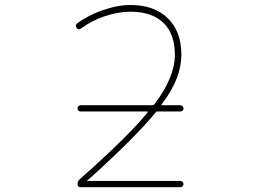

<svg xmlns="http://www.w3.org/2000/svg" viewBox="-20 -783 1040 780"><path d="M305.7 -22.5Q301.8 -22.5 298.3 -25.9Q294.9 -29.3 294.9 -34.2Q294.9 -45.9 302.7 -53.7Q501 -229.5 575.2 -321.3L579.1 -326.2Q582 -330.1 578.1 -330.1H307.6Q301.8 -330.1 298.3 -333.5Q294.9 -336.9 294.9 -342.3Q294.9 -347.7 298.3 -351.6Q301.8 -355.5 307.6 -355.5H599.6Q603.5 -355.5 606.4 -358.4Q690.4 -468.8 690.4 -560.5Q690.4 -645.5 643.6 -690.4Q596.7 -735.4 509.8 -735.4Q459 -735.4 401.4 -715.8Q351.6 -698.2 308.6 -667Q297.9 -659.2 291 -669.9Q288.1 -674.8 288.1 -678.7Q288.1 -683.6 293.9 -688.5Q339.8 -721.7 393.6 -740.2Q456.1 -762.7 509.8 -762.7Q606.4 -762.7 661.6 -709Q716.8 -655.3 716.8 -560.5Q716.8 -464.8 639.6 -363.3L636.7 -358.4Q633.8 -355.5 637.7 -355.5H711.9Q717.8 -355.5 721.7 -351.6Q725.6 -347.7 725.6 -342.3Q725.6 -336.9 721.7 -333.5Q717.8 -330.1 711.9 -330.1H619.1Q614.3 -330.1 612.3 -326.2Q527.3 -222.7 341.8 -55.7L335 -50.8Q334 -49.8 334.5 -48.8Q335 -47.9 335.9 -47.9H712.9Q717.8 -47.9 721.7 -43.9Q725.6 -40 725.6 -35.2Q725.6 -30.3 721.7 -26.4Q717.8 -22.5 712.9 -22.5Z"/></svg>

Font: Rounded Mgen+ 1m thin
Style: Regular
Weight: 100
Designer: [Source Han Sans]
Ryoko NISHIZUKA  (kana & ideographs); Paul D. Hunt (Latin, Greek & Cyrillic); Wenlong ZHANG  (bopomofo
Version: Version 1.059.20150602